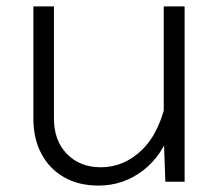

<svg xmlns="http://www.w3.org/2000/svg" viewBox="-20 -566 690 598"><path d="M148 -546V-197Q148 -128 188.5 -86.5Q229 -45 294 -45Q367 -45 423.5 -100.5Q480 -156 501 -268L514 -168Q487 -82 425.5 -35Q364 12 287 12Q225 12 179.5 -14Q134 -40 109 -87Q84 -134 84 -196V-546ZM555 -546V0H495L490 -141V-546Z"/></svg>

Font: Azeret Mono Thin ExtraLight
Style: Regular
Weight: 250
Version: Version 1.002